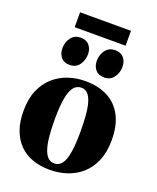

<svg xmlns="http://www.w3.org/2000/svg" viewBox="-164 -996 902 1104"><g transform="rotate(20 287.0 -444.5)"><path d="M19.5 -256Q19.5 -329.5 42.2 -382.8Q65 -436 104 -470.5Q143 -505 192.8 -521.8Q242.5 -538.5 296.5 -538.5Q376.5 -538.5 434.2 -508.2Q492 -478 523 -418.5Q554 -359 554 -270.5Q554 -197 531.2 -143.5Q508.5 -90 469.8 -55.8Q431 -21.5 381.2 -5Q331.5 11.5 276.5 11.5Q218 11.5 170.8 -5.2Q123.5 -22 89.8 -55.8Q56 -89.5 37.8 -139.5Q19.5 -189.5 19.5 -256ZM288.5 -32Q316.5 -32 334.2 -55.2Q352 -78.5 360.2 -128Q368.5 -177.5 368.5 -255Q368.5 -310 364.8 -354.5Q361 -399 352 -430.2Q343 -461.5 327.2 -478.2Q311.5 -495 288 -495Q259 -495 240.8 -471.8Q222.5 -448.5 213.8 -399.2Q205 -350 205 -271Q205 -216 209 -172Q213 -128 222.5 -96.8Q232 -65.5 248 -48.8Q264 -32 288.5 -32ZM177.5 -594.5Q142.5 -594.5 124.5 -616.2Q106.5 -638 106.5 -671Q106.5 -709 127.5 -736.5Q148.5 -764 185 -764H186Q220.5 -764 238.8 -742.2Q257 -720.5 257 -687.5Q257 -651.5 236.5 -623Q216 -594.5 178 -594.5ZM388 -594.5Q354 -594.5 335.5 -616.2Q317 -638 317 -671Q317 -709 338.2 -736.5Q359.5 -764 396.5 -764H397Q431.5 -764 449.8 -742.2Q468 -720.5 468 -687.5Q468 -651.5 447.2 -623Q426.5 -594.5 389 -594.5ZM443 -899.5V-808.5H131.5V-899.5Z"/></g></svg>

Font: Merriweather 96pt Black
Style: Regular
Weight: 900
Version: Version 2.100